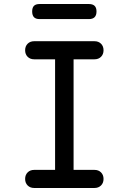

<svg xmlns="http://www.w3.org/2000/svg" viewBox="-20 -935 640 955"><path d="M346 -90H450Q470 -90 482.5 -77.5Q495 -65 495 -45Q495 -25 482.5 -12.5Q470 0 450 0H150Q130 0 117.5 -12.5Q105 -25 105 -45Q105 -65 117.5 -77.5Q130 -90 150 -90H254V-640H150Q130 -640 117.5 -652.5Q105 -665 105 -685Q105 -705 117.5 -717.5Q130 -730 150 -730H450Q470 -730 482.5 -717.5Q495 -705 495 -685Q495 -665 482.5 -652.5Q470 -640 450 -640H346ZM177 -840Q158 -840 149 -849.5Q140 -859 140 -878Q140 -897 149 -906Q158 -915 177 -915H422Q441 -915 450.5 -906Q460 -897 460 -878Q460 -859 450.5 -849.5Q441 -840 422 -840Z"/></svg>

Font: Maple Mono
Style: Regular
Weight: 400
Monospace: yes
Designer: subframe7536
Version: Version 7.300